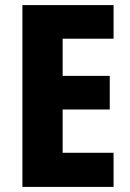

<svg xmlns="http://www.w3.org/2000/svg" viewBox="-20 -734 511 754"><path d="M426 0H68V-714H426V-582H226V-436H411V-304H226V-134H426Z"/></svg>

Font: Noto Sans Ethiopic Condensed ExtraBold
Style: Regular
Weight: 800
Width: 3
Designer: Monotype Design Team
Foundry: Monotype Imaging Inc.
Version: Version 2.102; ttfautohint (v1.8.4.7-5d5b)